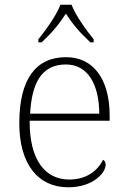

<svg xmlns="http://www.w3.org/2000/svg" viewBox="-20 -786 539 816"><path d="M143 -619V-606H157C204 -650 230 -682 260 -728C290 -682 317 -650 364 -606H378V-619C347 -657 301 -721 284 -766H237C220 -721 174 -657 143 -619ZM270 10C375 10 429 -51 429 -86C429 -97 425 -103 418 -107C395 -61 349 -23 274 -23C172 -23 105 -106 106 -273H446V-294C446 -452 375 -543 261 -543C133 -543 62 -451 62 -262C62 -88 142 10 270 10ZM402 -303H108C115 -432 156 -512 260 -512C354 -512 401 -427 402 -303Z"/></svg>

Font: Noto Serif Sinhala ExtraLight
Style: Regular
Weight: 200
Designer: Jelle Bosma - Monotype Design Team
Foundry: Monotype Imaging Inc.
Version: Version 2.007